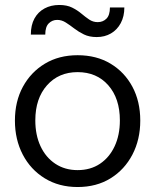

<svg xmlns="http://www.w3.org/2000/svg" viewBox="-20 -742 624 772"><path d="M292 10Q217 10 160 -25Q103 -60 71.5 -120.5Q40 -181 40 -257Q40 -334 72 -393Q104 -452 160.5 -486Q217 -520 292 -520Q368 -520 424.5 -486Q481 -452 512.5 -393Q544 -334 544 -257Q544 -181 512.5 -120.5Q481 -60 424.5 -25Q368 10 292 10ZM292 -58Q344 -58 382 -83.5Q420 -109 441 -154Q462 -199 462 -258Q462 -346 415.5 -399Q369 -452 292 -452Q216 -452 169 -399Q122 -346 122 -258Q122 -199 143 -154Q164 -109 202.5 -83.5Q241 -58 292 -58ZM369 -593Q339 -593 317.5 -603.5Q296 -614 278.5 -627.5Q261 -641 244.5 -651.5Q228 -662 210 -662Q190 -662 176 -648Q162 -634 162 -603H104Q104 -641 118.5 -667.5Q133 -694 159 -708Q185 -722 218 -722Q249 -722 270 -711.5Q291 -701 307 -687.5Q323 -674 338.5 -663.5Q354 -653 373 -653Q394 -653 408 -667Q422 -681 422 -712H480Q480 -676 465.5 -649Q451 -622 426 -607.5Q401 -593 369 -593Z"/></svg>

Font: Instrument Sans
Style: Regular
Weight: 400
Designer: Rodrigo Fuenzalida
Foundry: fragTYPE
Version: Version 1.000;gftools[0.9.28]